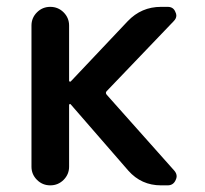

<svg xmlns="http://www.w3.org/2000/svg" viewBox="-20 -565 602 563"><path d="M182.6 -328.1Q182.6 -326.2 184.6 -325.7Q186.5 -325.2 187.5 -326.2L354.5 -502.9Q394.5 -544.9 452.1 -544.9H471.7Q488.3 -544.9 494.1 -530.3Q497.1 -524.4 497.1 -519.5Q497.1 -510.7 489.3 -502.9L293 -297.9Q288.1 -293 293 -287.1L491.2 -64.5Q498 -56.6 498 -47.9Q498 -43 495.1 -37.1Q488.3 -21.5 471.7 -21.5H452.1Q394.5 -21.5 356.4 -64.5L187.5 -258.8Q186.5 -260.7 184.6 -259.8Q182.6 -258.8 182.6 -257.8V-76.2Q182.6 -53.7 166.5 -37.6Q150.4 -21.5 127.4 -21.5Q104.5 -21.5 88.4 -37.6Q72.3 -53.7 72.3 -76.2V-490.2Q72.3 -512.7 88.4 -528.8Q104.5 -544.9 127.4 -544.9Q150.4 -544.9 166.5 -528.8Q182.6 -512.7 182.6 -490.2Z"/></svg>

Font: Gen Jyuu Gothic Medium
Style: Regular
Weight: 500
Designer: [Source Han Sans]
Ryoko NISHIZUKA  (kana & ideographs); Paul D. Hunt (Latin, Greek & Cyrillic); Wenlong ZHANG  (bopomofo
Version: Version 1.002.20150607